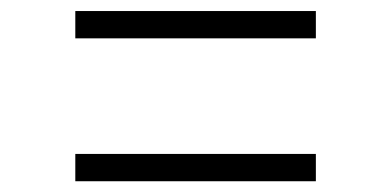

<svg xmlns="http://www.w3.org/2000/svg" viewBox="-20 -463 709 348"><path d="M552.5 -443V-393.5H116.5V-443ZM552.5 -184V-134.5H116.5V-184Z"/></svg>

Font: Merriweather 120pt SemiBold
Style: Regular
Weight: 600
Version: Version 2.100